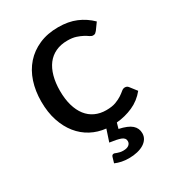

<svg xmlns="http://www.w3.org/2000/svg" viewBox="-169 -617 816 895"><g transform="rotate(-30 239.5 -169.0)"><path d="M456 -72.5Q426 -35.5 384.2 -17Q342.5 1.5 296 5.5L287.5 35.5Q334 45.5 354 63.2Q374 81 374 108Q374 124.5 365.8 137.5Q357.5 150.5 343 159.5Q328.5 168.5 307.8 173.5Q287 178.5 262.5 178.5Q242 178.5 223.8 174.8Q205.5 171 189.5 164L198.5 133.5Q201.5 124 211 124Q214 124 217.8 125.8Q221.5 127.5 227 129.2Q232.5 131 239.8 132.8Q247 134.5 257 134.5Q277 134.5 287 126.5Q297 118.5 297 106.5Q297 88.5 276.8 81.2Q256.5 74 218.5 69L239.5 5.5Q196.5 1 160 -18.5Q123.5 -38 96.8 -71.2Q70 -104.5 54.8 -150.5Q39.5 -196.5 39.5 -254.5Q39.5 -311 55.2 -359Q71 -407 101.8 -441.8Q132.5 -476.5 177.5 -496.2Q222.5 -516 280.5 -516Q335 -516 376.5 -498.5Q418 -481 450.5 -449L424.5 -413Q420 -407.5 415.8 -404.2Q411.5 -401 403.5 -401Q395.5 -401 386.8 -407.2Q378 -413.5 364.8 -420.8Q351.5 -428 332.8 -434.2Q314 -440.5 286.5 -440.5Q250.5 -440.5 223 -427.5Q195.5 -414.5 177.2 -390.5Q159 -366.5 149.5 -332Q140 -297.5 140 -254.5Q140 -210 150 -175.2Q160 -140.5 178.5 -116.8Q197 -93 223.5 -80.8Q250 -68.5 282.5 -68.5Q314 -68.5 334.5 -76.2Q355 -84 368.5 -93Q382 -102 391 -109.8Q400 -117.5 409.5 -117.5Q421.5 -117.5 428 -108.5Z"/></g></svg>

Font: LatoLatin Medium
Style: Regular
Weight: 500
Designer: Lukasz Dziedzic with Adam Twardoch and Botio Nikoltchev
Foundry: tyPoland Lukasz Dziedzic
Version: Version 2.015; 2015-08-06; http://www.latofonts.com/